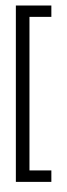

<svg xmlns="http://www.w3.org/2000/svg" viewBox="-20 -921 423 1212"><path d="M304.2 227.1H80.1V-886.2H304.2V-814.5H166V154.8H304.2ZM163.6 -901.4ZM244.1 -92.8ZM119.1 271Z"/></svg>

Font: Noto Sans Kannada UI
Style: Regular
Weight: 400
Designer: Monotype Design Team
Foundry: Monotype Imaging Inc.
Version: Version 1.04